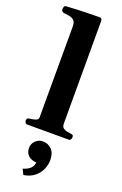

<svg xmlns="http://www.w3.org/2000/svg" viewBox="-195 -809 734 1156"><g transform="rotate(20 172.0 -231.0)"><path d="M39.6 0Q31.2 0 27.1 -7.3Q22.9 -14.6 22.9 -20Q22.9 -36.6 39.1 -38.1Q57.1 -39.6 76.2 -45.2Q95.2 -50.8 95.2 -64.5L95.7 -648.4Q95.7 -679.2 80.8 -689.9Q65.9 -700.7 46.6 -702.6Q27.3 -704.6 13.2 -708Q8.3 -710.4 4.9 -714.4Q1.5 -718.3 1.5 -727.5Q1.5 -733.4 4.6 -741Q7.8 -748.5 13.2 -749Q81.1 -753.4 140.6 -754.9Q200.2 -756.3 230.5 -756.3Q234.4 -756.3 239.7 -752.2Q245.1 -748 245.1 -736.3V-80.6Q245.1 -62 255.1 -53.5Q265.1 -44.9 279.1 -42.2Q293 -39.6 304.7 -38.1Q314.9 -37.1 318.6 -34.2Q322.3 -31.2 322.3 -20Q322.3 -14.6 318.1 -7.3Q314 0 305.7 0ZM164.1 63Q198.2 63 220.9 86.2Q243.7 109.4 243.7 154.8Q243.7 183.6 231 213.1Q218.3 242.7 191.4 264.6Q164.6 286.6 122.1 293.5L104.5 258.8Q134.8 251 152.6 233.4Q170.4 215.8 170.9 180.7L179.2 196.8Q137.7 195.8 117.9 177Q98.1 158.2 98.1 128.4Q98.1 101.1 117.4 82Q136.7 63 164.1 63Z"/></g></svg>

Font: Gelasio
Style: Bold
Weight: 700
Designer: Eben Sorkin
Foundry: Eben Sorkin
Version: Version 1.008